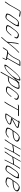

<svg xmlns="http://www.w3.org/2000/svg" viewBox="2946 -3516 741 6673"><g transform="rotate(90 3316.5 -179.5)"><path d="M66.9 7 95.1 -36 161.2 -131 181.4 -170C188.9 -185 196.8 -199 204.7 -213C249.5 -290 294.9 -377 342.9 -452C349.6 -463 361.9 -484 369.1 -492C373.4 -495 380.2 -496 388.2 -496H398.6C408.2 -496 417 -494 427 -493C460.1 -490 493.2 -480 527.8 -475H534.8C551.3 -472 577 -504 558 -504L551.5 -505L536.5 -507C498 -512 451.9 -526 413.6 -526H403.2C380.8 -526 359.3 -516 345.4 -495C318.9 -454 309.4 -438 276.9 -382C231.8 -304 197.7 -248 157.8 -171L127 -123L65.1 -36L36.9 7C32 15 34.6 22 42.6 22C50.6 22 62 15 66.9 7Z M852.7 -416C851.5 -375 831.8 -329 794.7 -276C779.9 -252 753.7 -212 715.7 -156C677.6 -100 651 -65 634.7 -50C612.8 -31 588 -25 560.1 -33C529.6 -38 506.5 -46 493 -59C482.9 -69 482.8 -85 493.6 -109C515.6 -168 530.5 -182 568.6 -235C596.5 -282 619.1 -317 637.8 -342C664.3 -379 693.8 -407 726 -426C736.4 -432 748.8 -435 763.2 -435H780C795 -435 810.1 -433 823.6 -428C833.6 -424 855.2 -419 852.7 -416ZM779 -465C747 -465 727.5 -456 689.2 -426C649.4 -396 602.2 -333 541.1 -238C528.7 -221 515.4 -204 502.5 -188C489.6 -172 476.3 -145 462.6 -109C448.8 -73 447.5 -48 460.1 -33C478.8 -18 503.8 -8 535.4 -3L563.4 1C590.6 3 617.4 -8 644.4 -32C668.3 -54 698.8 -93 736.5 -150C778.1 -213 835.2 -277 867.2 -350C884.4 -389 884.3 -397 887.7 -418C894.1 -421 899.6 -426 903.6 -432C910.5 -442 908.9 -447 898.9 -447H886.9C885.4 -448 881.9 -453 876.8 -461L871.3 -470C866.7 -477 849.3 -472 840.9 -459C823.8 -463 809.8 -465 800.8 -465Z M1289.8 -324 1306.1 -349C1311.1 -357 1314.5 -368 1315.9 -381C1318.6 -417 1290.9 -444 1247.8 -456C1208.2 -467 1179.4 -467 1133.9 -443C1119.6 -435 1100.9 -420 1077.8 -398C1053.9 -376 1023 -338 986.1 -285C959.1 -250 929.9 -217 897.7 -168C857.2 -106 838 -61 866.7 -42C887.8 -24 923.4 -15 974.1 -15C1031.3 -10 1093.5 -58 1139.9 -109C1162.6 -134 1171.3 -142 1196.4 -175L1208.3 -187C1226.2 -205 1201.1 -215 1187.8 -196L1178.3 -184C1139.8 -137 1108 -99 1062.6 -67C1027.9 -44 991.2 -38 949.6 -50C943.6 -52 933.1 -53 918.6 -56C904.1 -59 895.5 -64 893 -71C884.3 -90 901.5 -127 927.7 -168C967.8 -229 979.1 -243 1039.8 -326C1053.7 -345 1070.8 -364 1089.1 -382C1127.7 -419 1157.2 -435 1180.8 -432C1210 -432 1236.5 -425 1256.2 -410C1259.7 -407 1264.2 -404 1268.7 -401C1276.3 -396 1287 -365 1276.1 -349L1259.8 -324C1254.9 -316 1257.4 -309 1265.4 -309C1273.4 -309 1284.9 -316 1289.8 -324Z M1301.9 133 1315.2 112C1324.1 98 1360.9 60 1372.8 50C1387.7 38 1426.1 -16 1437.6 -31C1445.2 -36 1450.7 -42 1451.9 -49C1467.8 -71 1474.9 -79 1501.1 -113C1532.1 -153 1559.9 -185 1587.3 -218C1605.6 -240 1613.5 -246 1629.8 -269C1644.1 -289 1654.8 -298 1668.7 -317C1675.4 -326 1686.6 -338 1704.7 -355C1725 -372 1741.9 -388 1757.8 -406C1773.7 -424 1787.1 -437 1798 -447C1813.9 -459 1819.3 -468 1813.3 -474C1804.7 -483 1775.4 -460 1726.3 -405C1710.9 -388 1672.5 -353 1659.4 -336C1646.3 -319 1619.7 -290 1607.4 -273C1596.7 -258 1575.2 -234 1564.5 -221C1538.3 -189 1494.2 -138 1462 -95C1462.4 -96 1462.4 -98 1464 -102C1467.1 -112 1465.8 -129 1467.4 -139L1469.7 -157C1470 -162 1470.4 -169 1469.9 -178C1469 -194 1481.5 -248 1481.8 -265C1481.8 -275 1482.1 -284 1483.3 -291L1485.9 -314C1487.5 -322 1488.2 -330 1488.6 -337C1489.7 -352 1493.6 -366 1496.7 -382C1499.4 -405 1504.9 -425 1514.3 -443C1519.1 -455 1521.4 -463 1509.8 -462C1501.4 -461 1494.7 -454 1489.2 -440C1486.8 -436 1483.6 -430 1479.7 -422C1472.2 -407 1465.7 -358 1463.7 -347C1460.6 -331 1459.9 -315 1458 -300L1454.5 -277C1453.8 -269 1453 -259 1453.1 -249C1452.8 -230 1440.7 -183 1441.6 -165C1442.5 -143 1438.2 -126 1436.8 -104C1436 -92 1432.9 -86 1431.8 -75C1431 -67 1427.9 -57 1425.9 -48C1416 -35 1363.1 31 1350.2 41C1338.8 50 1294.6 97 1285.2 112L1271.9 133C1267 141 1269.5 148 1277.5 148C1285.5 148 1297 141 1301.9 133Z M2257.4 -516H2139.1C2133.5 -516 2120.7 -514 2102.3 -510C2089.2 -507 2071.7 -489 2062.6 -472L1974 -302C1966.1 -286 1959.4 -275 1954.6 -267C1945.5 -252 1942.7 -247 1932.8 -234C1916.1 -212 1895.5 -182 1874.8 -160C1849 -133 1838.7 -117 1813.2 -101C1802.4 -94 1794.9 -89 1792.5 -85H1777.3C1743.9 -85 1723.1 -63 1697.8 -24L1629.6 80C1624.2 89 1627.2 95 1635.2 95C1643.2 95 1654.2 89 1659.6 80L1727.8 -24C1745.6 -52 1748.7 -55 1762.3 -55H1831.9C1845.5 -55 1879.9 -47 1892.7 -45C1909.1 -42 1923.6 -36 1939.6 -34L1976.4 -26H1979.6C1979.3 -21 1981.3 -18 1986.1 -18C1990.9 -18 1996.1 -21 2001.2 -26H2015.6H2029.2C2038.8 -26 2036.5 -12 2030.2 0L2014 35C2011.6 41 2009.7 46 2007.3 50L1987.1 89C1981.6 99 1983.6 104 1991.6 104C1999.6 104 2005.6 99 2011.1 89L2031.3 50C2034.1 45 2036.8 40 2039.2 34L2054.2 0C2059.7 -10 2062.1 -20 2063.6 -30C2066.3 -55 2053.9 -56 2017.9 -56L2040.8 -104L2251.8 -470C2269.1 -497 2279.4 -516 2257.4 -516ZM2232.6 -486 2016.8 -104 1999.8 -67 1993.9 -56H1992.3C1979.5 -56 1969.8 -62 1958.6 -64C1945.8 -66 1938.6 -70 1922.6 -72C1901.3 -75 1874.1 -85 1846.9 -85H1826.1C1840.8 -96 1855.5 -109 1868.7 -124C1895.7 -154 1904.4 -160 1929 -194L1952 -226C1964.7 -244 1974.2 -260 1986.1 -280L2086.6 -472C2087.4 -474 2088.9 -476 2092.1 -480C2095.3 -484 2111.3 -486 2140.9 -486Z M2854.6 -481C2817.2 -446 2773.8 -405 2732.3 -360C2722.8 -349 2714.1 -340 2709.4 -334C2712.5 -339 2718 -349 2726.6 -363C2747 -397 2757.9 -426 2769 -455C2790.4 -495 2784.1 -515 2752.8 -515C2731.2 -517 2700.9 -509 2662.7 -489C2607.1 -459 2565.2 -418 2501.2 -348C2476.8 -321 2438.9 -277 2389.2 -217C2365.5 -188 2328 -140 2275 -73C2233.9 -19 2219.4 15 2229.6 31C2237.8 41 2266.7 40 2317.5 27C2336.5 22 2360.7 11 2390.9 -8C2421.1 -27 2455.2 -52 2493.2 -85C2540.7 -128 2577 -163 2600.7 -189L2695.5 -293C2777.2 -380 2846.2 -442 2881.7 -477C2883.7 -479 2885.6 -481 2887.6 -483ZM2641.5 -260 2576.7 -189C2540.4 -149 2467.6 -84 2450.1 -71C2405 -34 2338.3 9 2285.3 9C2247.3 9 2285.3 -55 2388 -182C2422.6 -230 2470 -287 2530 -353C2580.5 -408 2616.1 -445 2657.4 -466C2675.7 -475 2681.3 -476 2697.2 -482C2723.5 -489 2737.2 -485 2741.4 -471C2743.9 -462 2719.8 -401 2712 -386C2702.6 -368 2690.1 -342 2671.2 -316C2658.6 -299 2651.5 -288 2646.8 -281L2639 -271C2634.2 -264 2634.3 -260 2641.5 -260Z M2507 156 2772.5 -319C2791.1 -354 2805.7 -379 2819.6 -394C2827.6 -404 2840.3 -414 2859.1 -425C2908.5 -455 2910.9 -457 2987.8 -457C3004.8 -457 3015.8 -455 3020.4 -452C3038.4 -440 3026.8 -392 3010.1 -358C2995.3 -328 2989.9 -315 2960.7 -270C2937.4 -226 2911.6 -193 2881 -172C2859.1 -157 2841.5 -143 2818.4 -133C2796.1 -123 2729.7 -113 2703.3 -113H2677.7C2671.3 -113 2662.2 -106 2658.2 -98C2654.3 -90 2655.5 -83 2661.9 -83H2687.5C2691.5 -83 2696.3 -83 2700.7 -84C2723.1 -84 2752.7 -88 2788.6 -96C2808.6 -100 2832.5 -112 2859.2 -131C2883.9 -147 2901 -160 2911.4 -170C2946.8 -205 2969.5 -233 3011.5 -304C3032.7 -337 3050.9 -376 3064.6 -420C3068.5 -432 3067.4 -446 3063.3 -462C3059.2 -478 3042.6 -487 3013.6 -487H2993.6C2984.6 -487 2972.1 -486 2956.6 -485L2935.5 -483C2913.1 -479 2890 -469 2863.7 -453C2809.9 -420 2787.6 -394 2748.5 -319L2477 156C2472.1 164 2474.7 171 2482.7 171C2490.7 171 2502.1 164 2507 156Z M3422.8 -324 3439.1 -349C3444.1 -357 3447.5 -368 3448.9 -381C3451.6 -417 3423.9 -444 3380.8 -456C3341.2 -467 3312.4 -467 3266.9 -443C3252.6 -435 3233.9 -420 3210.8 -398C3186.9 -376 3156 -338 3119.1 -285C3092.1 -250 3062.9 -217 3030.7 -168C2990.2 -106 2971 -61 2999.7 -42C3020.8 -24 3056.4 -15 3107.1 -15C3164.3 -10 3226.5 -58 3272.9 -109C3295.6 -134 3304.3 -142 3329.4 -175L3341.3 -187C3359.2 -205 3334.1 -215 3320.8 -196L3311.3 -184C3272.8 -137 3241 -99 3195.6 -67C3160.9 -44 3124.2 -38 3082.6 -50C3076.6 -52 3066.1 -53 3051.6 -56C3037.1 -59 3028.5 -64 3026 -71C3017.3 -90 3034.5 -127 3060.7 -168C3100.8 -229 3112.1 -243 3172.8 -326C3186.7 -345 3203.8 -364 3222.1 -382C3260.7 -419 3290.2 -435 3313.8 -432C3343 -432 3369.5 -425 3389.2 -410C3392.7 -407 3397.2 -404 3401.7 -401C3409.3 -396 3420 -365 3409.1 -349L3392.8 -324C3387.9 -316 3390.4 -309 3398.4 -309C3406.4 -309 3417.9 -316 3422.8 -324Z M3545.4 23 3621.6 -93C3659.4 -161 3695 -227 3727.5 -287C3750.8 -330 3768.6 -359 3788.8 -398C3796.7 -414 3803.8 -426 3809 -435H3990C3998 -435 4009.4 -442 4014.3 -450C4019.3 -458 4017.7 -465 4009.7 -465H3820C3818.8 -466 3817.6 -467 3815.2 -467C3812.8 -467 3810.8 -466 3808 -465H3664C3653.6 -465 3615.4 -450 3615.5 -432C3615.7 -414 3641.8 -435 3648.2 -435H3785C3779.8 -426 3772.7 -414 3765.2 -399C3757.7 -384 3743.5 -358 3721.3 -320C3699.1 -282 3659.2 -207 3591.6 -93L3515.4 23C3510.5 31 3513.1 38 3521.1 38C3529.1 38 3540.5 31 3545.4 23Z M4221.5 -451C4246.3 -451 4261.9 -448 4285.1 -444C4319.2 -438 4390.7 -437 4389.4 -408C4389 -391 4364.1 -375 4347.7 -368C4335.2 -363 4320.8 -356 4303.7 -347C4285.4 -335 4181.7 -277 4146.6 -261C4128.3 -253 4114.7 -245 4104.8 -238C4058.2 -197 4095 -193 4125.9 -190C4164.3 -186 4178.7 -182 4211.9 -177C4237.6 -173 4265.6 -159 4275.7 -144C4289.1 -125 4265.9 -109 4236 -92L4216.1 -82C4199.8 -73 4183 -67 4167.1 -57C4155.5 -50 4136 -41 4105.6 -29C4097.2 -26 4085.3 -24 4070.9 -24H3988.5C3978.5 -24 3968.5 -26 3959.4 -30C3965.9 -41 3967.3 -48 3974.7 -59L3993.5 -87C4014.7 -122 4050 -174 4093.9 -243C4111.4 -271 4148.6 -333 4167.2 -362C4185.1 -389 4205.7 -425 4221.5 -451ZM4217.7 -488 4214.1 -481H4193.3C4186.9 -481 4177.8 -474 4173.8 -466C4169.9 -458 4171.1 -451 4177.5 -451H4197.5C4191.5 -442 4184.8 -429 4175.7 -414C4153.5 -376 4132.9 -346 4107.6 -304C4077.5 -254 4058.8 -227 4028.3 -180C3999.6 -140 3985.7 -124 3963.5 -87L3942.3 -54C3906.2 1 3926.7 6 3985.7 6H4041.7C4056.6 6 4068.2 5 4077.4 4C4095.4 3 4126.1 -10 4168 -33C4194.3 -47 4205.9 -50 4235 -67C4280.1 -90 4303.5 -117 4306.8 -147C4310.6 -177 4283 -197 4227 -207C4215.7 -209 4205.7 -210 4197.7 -212C4176.9 -216 4142.9 -219 4121.7 -224C4124.8 -226 4137.2 -231 4156.8 -240C4176.3 -249 4206.6 -265 4248.1 -289L4280.4 -308C4290.7 -314 4301.1 -320 4312 -326C4341.9 -342 4373.3 -353 4395.6 -374C4421.9 -399 4424.4 -410 4425.2 -428C4426.1 -450 4391.5 -463 4357.4 -467C4307.9 -472 4279.7 -481 4238.1 -481L4241.7 -488C4246 -497 4244.4 -503 4238 -503C4231.6 -503 4222 -497 4217.7 -488Z M4549.7 -276C4552.1 -280 4556.9 -288 4564.8 -302C4599.6 -362 4640.9 -410 4685.9 -443C4721.8 -469 4737.4 -466 4773.8 -459C4824.2 -452 4867.9 -421 4865.2 -383C4863.9 -356 4835.1 -328 4803.2 -314C4762 -295 4711.7 -283 4649.7 -280C4625.3 -279 4608.1 -276 4583.3 -276ZM4531.6 -246H4567.5C4593.1 -246 4611.1 -249 4636.3 -250C4683.9 -253 4755.4 -268 4778.1 -279L4801.4 -288C4831.3 -302 4855.2 -320 4875.5 -343C4915.6 -394 4911.8 -435 4861.1 -466C4738.1 -545 4623.9 -446 4532.8 -289C4494.6 -236 4492.1 -239 4458 -184C4422.5 -126 4402.9 -64 4424.1 -46C4438.7 -29 4468.3 -16 4511.8 -9C4539.4 -4 4557 -2 4569 -2C4592.6 -1 4624.1 -10 4662.4 -28C4698.7 -45 4708.7 -56 4737.7 -81L4750 -92C4769.2 -108 4758.6 -126 4741.5 -111L4728.4 -100C4685.4 -60 4688.2 -65 4643.9 -44C4624.4 -35 4607.2 -30 4592.4 -31C4577.6 -32 4557.2 -35 4530.1 -40C4499.1 -44 4474 -54 4455.4 -71C4451.8 -76 4449.8 -82 4450.7 -90C4453 -119 4469.2 -156 4497.9 -200C4507.3 -215 4518.7 -230 4531.6 -246Z M5148.7 -515 5145.5 -509C5133.7 -487 5121.8 -473 5113.1 -453L5101.2 -431L5004.6 -261C5001.1 -258 4998.7 -254 4996.7 -251C4994.7 -248 4993.5 -245 4993.9 -242C4984.1 -223 4947.2 -162 4934.6 -143L4844.1 -14C4838.6 -5 4835.2 2 4831.7 7L4827.3 14C4821.9 23 4823.9 29 4831.9 29C4839.9 29 4851.9 23 4857.3 14L4861.7 7C4865.2 2 4870.1 -6 4875.6 -15C4901.3 -57 4934.9 -99 4959.3 -142L5012.4 -232C5015.6 -238 5018.8 -238 5025.2 -238C5030 -238 5038 -240 5048.7 -243C5059.5 -246 5077.5 -249 5101.5 -251C5125.5 -253 5155.1 -257 5190.6 -262C5211 -265 5235 -265 5253.4 -267L5203.2 -164L5118.2 -1C5108.3 18 5105.2 30 5108.8 35C5112.4 40 5118.4 37 5127.2 29C5134.7 22 5137.8 8 5142.2 -1L5227.6 -165L5280.2 -272C5290.5 -278 5296.9 -290 5292.8 -296L5418.7 -493C5423.7 -501 5421.1 -508 5413.1 -508C5405.1 -508 5393.7 -501 5388.7 -493L5269.2 -297C5238.8 -295 5224.8 -294 5186.1 -289C5147.3 -284 5081.3 -279 5058.6 -272C5048.6 -269 5041.8 -268 5038.6 -268C5035.4 -268 5032.6 -267 5031.4 -266C5050.4 -302 5104.3 -390 5125.2 -431L5137.5 -454L5169.5 -509L5172.7 -515C5176.7 -523 5174.6 -530 5168.2 -530C5161.8 -530 5152.7 -523 5148.7 -515Z M5570.7 -515 5567.5 -509C5555.7 -487 5543.8 -473 5535.1 -453L5523.2 -431L5426.6 -261C5423.1 -258 5420.7 -254 5418.7 -251C5416.7 -248 5415.5 -245 5415.9 -242C5406.1 -223 5369.2 -162 5356.6 -143L5266.1 -14C5260.6 -5 5257.2 2 5253.7 7L5249.3 14C5243.9 23 5245.9 29 5253.9 29C5261.9 29 5273.9 23 5279.3 14L5283.7 7C5287.2 2 5292.1 -6 5297.6 -15C5323.3 -57 5356.9 -99 5381.3 -142L5434.4 -232C5437.6 -238 5440.8 -238 5447.2 -238C5452 -238 5460 -240 5470.7 -243C5481.5 -246 5499.5 -249 5523.5 -251C5547.5 -253 5577.1 -257 5612.6 -262C5633 -265 5657 -265 5675.4 -267L5625.2 -164L5540.2 -1C5530.3 18 5527.2 30 5530.8 35C5534.4 40 5540.4 37 5549.2 29C5556.7 22 5559.8 8 5564.2 -1L5649.6 -165L5702.2 -272C5712.5 -278 5718.9 -290 5714.8 -296L5840.7 -493C5845.7 -501 5843.1 -508 5835.1 -508C5827.1 -508 5815.7 -501 5810.7 -493L5691.2 -297C5660.8 -295 5646.8 -294 5608.1 -289C5569.3 -284 5503.3 -279 5480.6 -272C5470.6 -269 5463.8 -268 5460.6 -268C5457.4 -268 5454.6 -267 5453.4 -266C5472.4 -302 5526.3 -390 5547.2 -431L5559.5 -454L5591.5 -509L5594.7 -515C5598.7 -523 5596.6 -530 5590.2 -530C5583.8 -530 5574.7 -523 5570.7 -515Z M6134.7 -416C6133.5 -375 6113.8 -329 6076.7 -276C6061.9 -252 6035.7 -212 5997.7 -156C5959.6 -100 5933 -65 5916.7 -50C5894.8 -31 5870 -25 5842.1 -33C5811.6 -38 5788.5 -46 5775 -59C5764.9 -69 5764.8 -85 5775.6 -109C5797.6 -168 5812.5 -182 5850.6 -235C5878.5 -282 5901.1 -317 5919.8 -342C5946.3 -379 5975.8 -407 6008 -426C6018.4 -432 6030.8 -435 6045.2 -435H6062C6077 -435 6092.1 -433 6105.6 -428C6115.6 -424 6137.2 -419 6134.7 -416ZM6061 -465C6029 -465 6009.5 -456 5971.2 -426C5931.4 -396 5884.2 -333 5823.1 -238C5810.7 -221 5797.4 -204 5784.5 -188C5771.6 -172 5758.3 -145 5744.6 -109C5730.8 -73 5729.5 -48 5742.1 -33C5760.8 -18 5785.8 -8 5817.4 -3L5845.4 1C5872.6 3 5899.4 -8 5926.4 -32C5950.3 -54 5980.8 -93 6018.5 -150C6060.1 -213 6117.2 -277 6149.2 -350C6166.4 -389 6166.3 -397 6169.7 -418C6176.1 -421 6181.6 -426 6185.6 -432C6192.5 -442 6190.9 -447 6180.9 -447H6168.9C6167.4 -448 6163.9 -453 6158.8 -461L6153.3 -470C6148.7 -477 6131.3 -472 6122.9 -459C6105.8 -463 6091.8 -465 6082.8 -465Z M6279.7 -276C6282.1 -280 6286.9 -288 6294.8 -302C6329.6 -362 6370.9 -410 6415.9 -443C6451.8 -469 6467.4 -466 6503.8 -459C6554.2 -452 6597.9 -421 6595.2 -383C6593.9 -356 6565.1 -328 6533.2 -314C6492 -295 6441.7 -283 6379.7 -280C6355.3 -279 6338.1 -276 6313.3 -276ZM6261.6 -246H6297.5C6323.1 -246 6341.1 -249 6366.3 -250C6413.9 -253 6485.4 -268 6508.1 -279L6531.4 -288C6561.3 -302 6585.2 -320 6605.5 -343C6645.6 -394 6641.8 -435 6591.1 -466C6468.1 -545 6353.9 -446 6262.8 -289C6224.6 -236 6222.1 -239 6188 -184C6152.5 -126 6132.9 -64 6154.1 -46C6168.7 -29 6198.3 -16 6241.8 -9C6269.4 -4 6287 -2 6299 -2C6322.6 -1 6354.1 -10 6392.4 -28C6428.7 -45 6438.7 -56 6467.7 -81L6480 -92C6499.2 -108 6488.6 -126 6471.5 -111L6458.4 -100C6415.4 -60 6418.2 -65 6373.9 -44C6354.4 -35 6337.2 -30 6322.4 -31C6307.6 -32 6287.2 -35 6260.1 -40C6229.1 -44 6204 -54 6185.4 -71C6181.8 -76 6179.8 -82 6180.7 -90C6183 -119 6199.2 -156 6227.9 -200C6237.3 -215 6248.7 -230 6261.6 -246Z"/></g></svg>

Font: MewTooHand
Style: UltimateCondIta
Weight: 400
Designer: Mew Too, Robert Jablonski
Version: Version 0.77